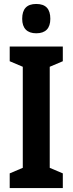

<svg xmlns="http://www.w3.org/2000/svg" viewBox="-20 -949 366 969"><path d="M163 -929C115 -929 92 -904 92 -854C92 -806 117 -781 163 -781C210 -781 234 -806 234 -854C234 -903 212 -929 163 -929ZM297 0V-74L231 -102V-612L297 -640V-714H29V-640L95 -612V-102L29 -74V0Z"/></svg>

Font: Noto Sans Thai Looped ExtraCondensed
Style: Bold
Weight: 700
Width: 2
Designer: Sasikarn Vongin, Ben Mitchell
Foundry: The Fontpad Ltd
Version: Version 1.001